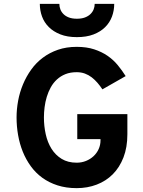

<svg xmlns="http://www.w3.org/2000/svg" viewBox="-20 -952 733 984"><path d="M373 12.2Q318.8 12.2 274.9 -2Q231 -16.1 196.8 -41Q162.6 -65.9 137.7 -100.3Q112.8 -134.8 96.7 -174.8Q80.6 -214.8 72.8 -259.5Q64.9 -304.2 64.9 -350.1Q64.9 -392.6 73 -436Q81.1 -479.5 97.9 -519.8Q114.7 -560.1 139.9 -595.2Q165 -630.4 199.5 -656.2Q233.9 -682.1 277.1 -697Q320.3 -711.9 373 -711.9Q423.8 -711.9 462.6 -699.2Q501.5 -686.5 531.5 -665.8Q561.5 -645 583.7 -617.9Q606 -590.8 624 -562L504.9 -494.1Q493.2 -511.7 479.5 -527.6Q465.8 -543.5 450 -555.7Q434.1 -567.9 415 -575Q396 -582 373 -582Q340.3 -582 315.4 -572Q290.5 -562 271.7 -544.7Q252.9 -527.3 240.2 -504.4Q227.5 -481.4 219.7 -455.6Q211.9 -429.7 208.5 -402.6Q205.1 -375.5 205.1 -350.1Q205.1 -305.7 214.4 -263.9Q223.6 -222.2 243.9 -189.7Q264.2 -157.2 296.1 -137.7Q328.1 -118.2 373 -118.2Q398.4 -118.2 420.7 -127.2Q442.9 -136.2 459.5 -151.6Q476.1 -167 485.6 -188Q495.1 -209 495.1 -232.9V-238.8H376V-367.2H632.8V-264.2Q632.8 -196.8 612.8 -145.3Q592.8 -93.8 557.9 -58.8Q522.9 -23.9 475.6 -5.9Q428.2 12.2 373 12.2ZM374 -761.7Q324.7 -761.7 289.1 -775.9Q253.4 -790 230 -813.5Q206.5 -836.9 195.3 -867.7Q184.1 -898.4 184.1 -932.1H284.2Q284.2 -918 289.3 -904.3Q294.4 -890.6 305.2 -879.9Q315.9 -869.1 333 -862.5Q350.1 -856 374 -856Q397.9 -856 415.3 -862.5Q432.6 -869.1 443.6 -879.9Q454.6 -890.6 460 -904.3Q465.3 -918 465.3 -932.1H565.4Q565.4 -898.4 554 -867.4Q542.5 -836.4 519 -813Q495.6 -789.6 459.5 -775.6Q423.3 -761.7 374 -761.7Z"/></svg>

Font: Overpass
Style: Bold
Weight: 700
Designer: Delve Withrington
Foundry: Delve Fonts
Version: Version 1.001